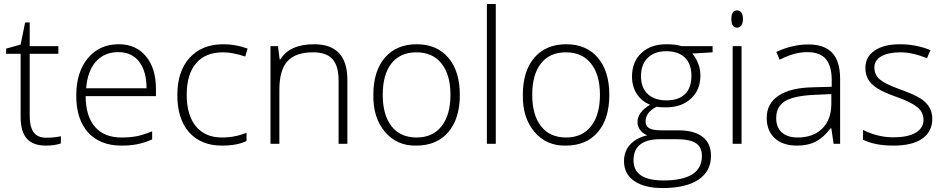

<svg xmlns="http://www.w3.org/2000/svg" viewBox="-20 -728 4785 972"><path d="M130.4 -142.6Q130.4 -85.4 150.4 -58.1Q170.4 -30.8 213.3 -30.8Q256.3 -30.8 288.2 -38.4V-2Q256.3 9.1 212.3 9.1Q147.1 9.1 115.8 -26.3Q84.4 -61.7 84.4 -136V-455.5H11.1V-481.8L84.4 -502.5L107.2 -614.3H130.4V-494.4H275.5V-455.5H130.4Z M721.9 -281.1Q721.9 -366.5 684.8 -415.3Q647.6 -464.1 578.4 -464.1Q509.1 -464.1 466.1 -416.8Q423.2 -369.6 416.1 -281.1ZM594.5 9.1Q486.9 9.1 426.2 -57.1Q366 -124.4 366 -243.2Q366 -362 424.4 -433Q482.8 -504 581.4 -504Q668.9 -504 718.9 -442.9Q769.5 -382.7 769.5 -277.6V-241.2H413.5Q414.1 -139.5 460.8 -85.7Q507.6 -31.9 594.5 -31.9Q635.5 -31.9 668.4 -37.7Q701.2 -43.5 750.3 -63.2V-22.2Q709.8 -4.6 673.9 2.3Q638 9.1 594.5 9.1Z M1103.6 9.1Q997.5 9.1 937.6 -58.1Q877.7 -125.4 877.7 -246.2Q877.7 -367 940.1 -435.5Q1002.5 -504 1110.7 -504Q1174.4 -504 1233.6 -481.8L1221.4 -441.9Q1157.2 -463.1 1109.7 -463.1Q1019.2 -463.1 972.2 -407.2Q925.2 -351.4 925.2 -248.5Q925.2 -145.6 971.7 -88.5Q1018.7 -31.9 1103.1 -31.9Q1170.4 -31.9 1228 -56.1V-14.2Q1181 9.1 1103.6 9.1Z M1738.6 0H1694.1V-320.5Q1694.1 -394.8 1663 -429Q1632 -463.1 1565.2 -463.1Q1476.2 -463.1 1435.3 -418.1Q1394.3 -373.1 1394.3 -273V0H1349.3V-494.4H1387.3L1395.9 -426.7H1398.9Q1446.4 -504 1570.3 -504Q1738.6 -504 1738.6 -323.6Z M2214.9 -406.5Q2170.4 -463.1 2088.2 -463.1Q2006.1 -463.1 1961.8 -407Q1917.6 -350.9 1917.6 -248.2Q1917.6 -145.6 1962.3 -88.7Q2007.1 -31.9 2088.7 -31.9Q2170.4 -31.9 2215.4 -89Q2260.4 -146.1 2260.4 -248.2Q2260.4 -350.4 2214.9 -406.5ZM2249.2 -58.6Q2190.6 9.1 2087 9.1Q1989.4 11.1 1928.7 -60.7Q1868 -132.5 1870.1 -247.7Q1870.1 -368.6 1928.7 -436.3Q1987.4 -504 2089.5 -504Q2191.6 -504 2249.7 -435.8Q2307.9 -367.5 2307.9 -247.5Q2307.9 -127.4 2249.2 -58.6Z M2489.9 -707.8V0H2444.9V-707.8Z M2971.7 -406.5Q2927.2 -463.1 2845 -463.1Q2762.9 -463.1 2718.7 -407Q2674.4 -350.9 2674.4 -248.2Q2674.4 -145.6 2719.2 -88.7Q2763.9 -31.9 2845.6 -31.9Q2927.2 -31.9 2972.2 -89Q3017.2 -146.1 3017.2 -248.2Q3017.2 -350.4 2971.7 -406.5ZM3006.1 -58.6Q2947.4 9.1 2843.8 9.1Q2746.2 11.1 2685.5 -60.7Q2624.9 -132.5 2626.9 -247.7Q2626.9 -368.6 2685.5 -436.3Q2744.2 -504 2846.3 -504Q2948.4 -504 3006.6 -435.8Q3064.7 -367.5 3064.7 -247.5Q3064.7 -127.4 3006.1 -58.6Z M3323.1 -23.3Q3187.1 -23.3 3187.1 83.9Q3187.1 185.5 3338.7 185.5Q3533.4 185.5 3533.4 61.7Q3533.4 16.7 3502.8 -3.3Q3472.2 -23.3 3403.9 -23.3ZM3587.5 -494.4V-463.1L3484.8 -457Q3525.8 -406.5 3525.8 -344.8Q3525.8 -273.5 3478.3 -229Q3430.7 -184.5 3350.9 -184.5Q3317 -184.5 3303.3 -187.6Q3248.2 -158.7 3248.2 -113.8Q3248.2 -89.5 3266.4 -78.9Q3284.6 -68.3 3326.6 -68.3H3413Q3493.9 -68.3 3536.7 -35.4Q3579.4 -2.5 3579.4 60.7Q3579.4 139 3515.9 181.5Q3452.5 224 3334.7 224Q3242.2 224 3190.6 188.1Q3139 152.2 3139 88Q3139 37.4 3170.4 3.5Q3201.7 -30.3 3256.8 -43Q3234.1 -52.1 3220.7 -70Q3207.3 -88 3207.3 -110.2Q3207.3 -159.8 3271 -197.7Q3227.5 -215.4 3203.5 -253.3Q3179.5 -291.2 3179.5 -340.2Q3179.5 -414.6 3226.7 -459.3Q3274 -504 3353.4 -504Q3403.4 -504 3429.2 -494.4ZM3480.3 -343.8Q3480.3 -405 3446.9 -436.8Q3413.5 -468.7 3353.1 -468.7Q3292.7 -468.7 3258.8 -434.8Q3225 -400.9 3225 -342.3Q3225 -283.6 3259.4 -251.8Q3293.7 -219.9 3354.1 -219.9Q3414.6 -219.9 3447.4 -251.3Q3480.3 -282.6 3480.3 -343.8Z M3734.1 -494.4V0H3689.1V-494.4ZM3711.3 -588Q3682.5 -588 3682.5 -631.7Q3682.5 -675.4 3711.3 -675.4Q3725.5 -675.4 3733.3 -664.1Q3741.2 -652.7 3741.2 -632.2Q3741.2 -611.7 3733.3 -599.8Q3725.5 -588 3711.3 -588Z M4233.1 0H4200.2L4188.6 -78.4H4185Q4147.6 -30.3 4108.7 -10.6Q4069.8 9.1 4015.2 9.1Q3942.9 9.1 3902.2 -28.3Q3861.5 -65.7 3861.5 -131.4Q3861.5 -204.2 3922.1 -244.2Q3982.8 -284.1 4096.6 -286.1L4190.6 -288.7V-321.5Q4190.6 -393.3 4161.3 -428.7Q4132 -464.1 4066.2 -464.1Q4000.5 -464.1 3927.2 -425.7L3910 -465.1Q3991.9 -503 4072.5 -503Q4153.2 -503 4193.1 -460.6Q4233.1 -418.1 4233.1 -329.1ZM3909.5 -129.4Q3909.5 -83.4 3938.1 -57.6Q3966.6 -31.9 4018.2 -31.9Q4096.6 -31.9 4142.6 -77.1Q4188.6 -122.3 4188.6 -202.7V-251.8L4102.1 -247.7Q3998 -243.2 3953.7 -215.6Q3909.5 -188.1 3909.5 -129.4Z M4638.5 -230.5Q4699.7 -192.1 4699.7 -127.1Q4699.7 -62.2 4649.4 -26.5Q4599.1 9.1 4503.3 9.1Q4407.5 9.1 4348.8 -21.2V-70.3Q4423.7 -32.9 4500.8 -32.9Q4577.9 -32.9 4616.5 -56.6Q4655.2 -80.4 4655.2 -120.1Q4655.2 -159.8 4624.9 -184.5Q4594.5 -210.3 4524 -235.3Q4453.5 -260.4 4421.9 -280.6Q4390.3 -300.8 4375.6 -325.3Q4361 -349.8 4361 -384.2Q4361 -439.8 4407.7 -471.9Q4454.5 -504 4535.9 -504Q4617.3 -504 4690.1 -474.2L4672.9 -433.3Q4599.6 -463.1 4538.4 -463.1Q4477.2 -463.1 4441.9 -443.1Q4406.5 -423.2 4406.5 -386Q4406.5 -348.8 4434.3 -325.6Q4462.1 -302.3 4534.6 -276.3Q4607.2 -250.3 4638.5 -230.5Z"/></svg>

Font: Khula Light
Style: Regular
Weight: 300
Designer: Erin McLaughlin, Steve Matteson
Version: Version 1.002;PS 1.0;hotconv 1.0.72;makeotf.lib2.5.5900; ttf